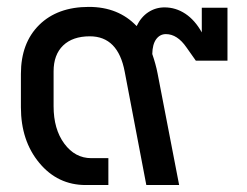

<svg xmlns="http://www.w3.org/2000/svg" viewBox="-20 -531 709 551"><path d="M237.8 -426.8Q188.5 -426.8 161.1 -400.4Q133.8 -374 133.8 -326.2V-226.1Q133.8 -160.2 164.6 -118.7Q195.3 -77.1 242.2 -77.1H291V0H226.1Q145.5 0 92.8 -63.5Q40 -127 40 -223.1V-318.8Q40 -407.7 92.5 -459.5Q145 -511.2 234.9 -511.2Q319.8 -511.2 372.1 -456.1Q384.8 -482.4 405.8 -496.1Q426.8 -509.8 452.1 -509.8Q484.4 -509.8 512 -491.5Q539.6 -473.1 559.1 -438V-508.8H632.8V-356.9H542L515.1 -395Q488.8 -433.1 456.1 -433.1Q439 -433.1 428.2 -418.5Q417.5 -403.8 417 -376Q427.2 -346.2 432.1 -320.8L494.1 0H399.9L337.9 -325.2Q318.8 -426.8 237.8 -426.8Z"/></svg>

Font: LT Superior Med
Style: Regular
Weight: 500
Designer: Daniel Lyons
Foundry: LyonsType
Version: Version 1.000